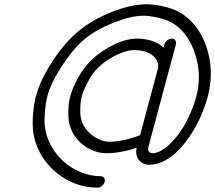

<svg xmlns="http://www.w3.org/2000/svg" viewBox="-20 -720 1010 902"><path d="M495.1 -54Q526.1 -54 567.6 -63.4Q609.1 -72.8 638.2 -85.4L721.4 -396.2Q725.6 -411.9 720.1 -427.5Q714.6 -443.1 701 -455.9Q687.5 -468.8 663.8 -476.7Q640.1 -484.6 610.6 -484.6Q582.8 -484.6 546.6 -470.2Q510.5 -455.8 476 -431.2Q441.4 -406.5 419.4 -378.2Q404.3 -358.9 387.5 -325.3Q370.6 -291.7 364.5 -269.3Q358.4 -246.8 357.4 -213.3Q356.4 -179.7 361.1 -160.4Q367.9 -132.1 389.2 -107.4Q410.4 -82.8 439 -68.4Q467.5 -54 495.1 -54ZM676.5 -26.9Q673.8 -16.6 679.8 -8.3Q685.8 0 696 0Q714.4 0 736.8 -12.2Q759.3 -24.4 783 -48.2Q806.6 -72 828.9 -104.1Q851.1 -136.2 870.6 -179.2Q890.1 -222.2 902.8 -269.3Q913.8 -310.1 914.2 -353.4Q914.6 -396.7 905 -436.8Q895.5 -476.8 878.2 -512.2Q860.8 -547.6 835.4 -575Q810.1 -602.3 779.5 -617.7Q757.3 -628.9 719.1 -637.6Q680.9 -646.2 653.8 -646.2Q596.2 -646.2 513.4 -613.4Q430.7 -580.6 377.7 -536.4Q324.5 -492.2 272.1 -412.2Q219.7 -332.3 202.9 -269.3Q194.8 -239.5 191.2 -195.8Q187.5 -152.1 190.9 -124.5Q196.5 -77.9 220.5 -34.8Q244.4 8.3 279.7 39.4Q314.9 70.6 360.2 89.1Q405.5 107.7 451.9 107.7Q462.9 107.7 468.8 115.6Q474.6 123.5 471.7 134.5Q468.8 145.5 458.6 153.6Q448.5 161.6 437.5 161.6Q392.8 161.6 349.7 148.2Q306.6 134.8 270.5 110.2Q234.4 85.7 205.8 52.9Q177.2 20 158.9 -20.6Q140.6 -61.3 135.5 -105Q131.6 -139.2 135.4 -185.8Q139.2 -232.4 149.2 -269.3Q169.4 -344.7 226.6 -432.1Q283.7 -519.5 348.1 -573.2Q412.6 -627 504.6 -663.5Q596.7 -700 668.2 -700Q703.1 -700 744.8 -690.6Q786.4 -681.2 814.7 -667Q851.1 -648.7 880.9 -617.3Q910.6 -585.9 930.4 -546Q950.2 -506.1 960.7 -460.7Q971.2 -415.3 970.3 -366Q969.5 -316.7 956.8 -269.3Q943.6 -219.7 922.6 -172.4Q901.6 -125 874.4 -84.2Q847.2 -43.5 816.5 -12.5Q785.9 18.6 750.9 36.3Q715.8 54 681.6 54Q648.9 54 631.5 30Q614 6.1 622.3 -26.1Q588.1 -13.9 550.4 -7Q512.7 0 480.7 0Q440.9 0 404.2 -18.1Q367.4 -36.1 341.7 -67.1Q315.9 -98.1 306.6 -135.7Q300 -162.8 301.1 -200.6Q302.2 -238.3 310.5 -269.3Q319.1 -300.5 338 -337.9Q356.9 -375.2 378.2 -402.6Q423.1 -460 493.9 -499.3Q564.7 -538.6 625 -538.6Q662.6 -538.6 694.9 -527.6Q727.3 -516.6 748.5 -496.6L752.4 -511.5Q755.4 -522.5 765.5 -530.5Q775.6 -538.6 786.6 -538.6Q797.6 -538.6 803.5 -530.5Q809.3 -522.5 806.4 -511.5Q786.6 -438.2 747.3 -291.6Q708 -145 688.5 -71.8Q688.5 -71.3 688 -70.2Q687.5 -69.1 687.5 -68.6Z"/></svg>

Font: Tecnico
Style: FinoInclinado
Weight: 400
Italic angle: -15°
Version: Version 1.3